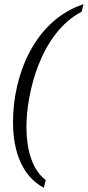

<svg xmlns="http://www.w3.org/2000/svg" viewBox="-20 -773 418 915"><path d="M189 122 198 85C131 35 106 -66 106 -167C106 -330 173 -615 369 -717L378 -753C146 -677 42 -417 42 -192C42 -50 86 67 189 122Z"/></svg>

Font: Noto Serif Tamil Light
Style: Italic
Weight: 300
Italic angle: -12°
Designer: Indian Type Foundry, Tom Grace, and the Monotype Design Team
Foundry: Monotype Imaging Inc.
Version: Version 2.003